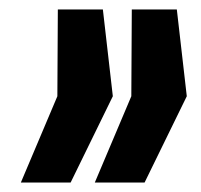

<svg xmlns="http://www.w3.org/2000/svg" viewBox="-20 -530 423 405"><path d="M180 -145 257 -327 258 -510H353L374 -327L285 -145ZM24 -145 101 -327 102 -510H197L218 -327L129 -145Z"/></svg>

Font: Saira ExtraCondensed Black
Style: Italic
Weight: 900
Width: 2
Italic angle: -12°
Designer: Hector Gatti with collaboration of the Omnibus-Type team
Foundry: Omnibus-Type
Version: Version 1.101